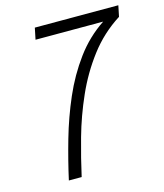

<svg xmlns="http://www.w3.org/2000/svg" viewBox="-111 -821 773 905"><g transform="rotate(-15 276.0 -369.0)"><path d="M540.5 -684Q454 -629 392.8 -548.2Q331.5 -467.5 289.8 -373.2Q248 -279 221 -182.5Q194 -86 175 0H112.5Q133 -92.5 161 -190.5Q189 -288.5 229.2 -381.2Q269.5 -474 326.8 -551.8Q384 -629.5 462.5 -681.5H132.5L144 -737.5H551.5Z"/></g></svg>

Font: Epilogue Light
Style: Italic
Weight: 300
Italic angle: -12°
Designer: Tyler Finck
Foundry: Etcetera Type Co
Version: Version 2.111; ttfautohint (v1.8.3)